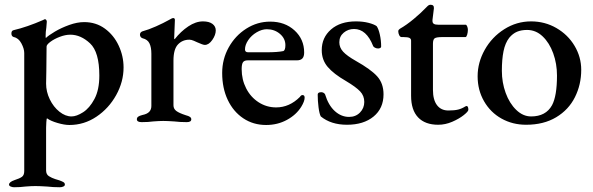

<svg xmlns="http://www.w3.org/2000/svg" viewBox="-20 -511 2497 808"><path d="M18 266Q18 255 41 247Q63 240 72.5 233Q82 226 82 209V-288Q82 -306 70 -328.5Q58 -351 38 -355Q28 -358 28 -370Q28 -382 37 -384Q93 -397 162 -427Q164 -428 165.5 -429Q167 -430 170 -430Q173 -430 175 -426.5Q177 -423 177 -420L175 -395Q172 -377 172 -360Q172 -352 173 -351Q184 -362 211 -378Q238 -394 271.5 -406Q305 -418 334 -418Q384 -418 421.5 -390.5Q459 -363 479.5 -319Q500 -275 500 -227Q500 -167 469 -111Q438 -55 386 -20Q334 15 272 15Q251 15 222 6.5Q193 -2 178 -13Q176 -13 175 2.5Q174 18 174 27V206Q174 223 186 230.5Q198 238 212 242.5Q226 247 230 248Q241 252 247 255.5Q253 259 253 266Q253 271 246.5 274Q240 277 232 277Q203 277 178 274Q146 272 129 272Q111 272 87 274Q66 277 39 277Q32 277 25 274Q18 271 18 266ZM398 -193Q398 -292 359 -328.5Q320 -365 276 -365Q255 -365 231.5 -356Q208 -347 192 -335Q176 -323 176 -315L175 -213Q174 -189 174 -159Q174 -125 189.5 -93Q205 -61 230 -41Q255 -21 281 -21Q302 -21 329.5 -38.5Q357 -56 377.5 -94.5Q398 -133 398 -193Z M556 -9Q556 -16 561.5 -20Q567 -24 579 -27Q599 -31 608 -40.5Q617 -50 617 -65V-285Q617 -312 609 -328.5Q601 -345 580 -350Q576 -351 572.5 -355Q569 -359 569 -365Q569 -375 579 -379Q605 -386 636.5 -400Q668 -414 691 -427Q704 -435 709 -435Q716 -435 716 -427L713 -350Q713 -346 715 -346Q741 -379 772.5 -400Q804 -421 834 -421Q860 -421 874 -410.5Q888 -400 888 -383Q888 -364 873.5 -343Q859 -322 842 -322Q834 -322 810 -333Q806 -335 795.5 -339.5Q785 -344 777 -344Q748 -344 729 -324Q710 -304 710 -256V-68Q710 -53 722 -44Q734 -35 762 -26Q774 -23 779.5 -19Q785 -15 785 -9Q785 3 766 3Q737 3 713 0Q683 -2 667 -2Q651 -2 625 0Q604 3 576 3Q556 3 556 -9Z M915 -204Q915 -262 942.5 -311.5Q970 -361 1016.5 -390.5Q1063 -420 1117 -420Q1179 -420 1219.5 -383Q1260 -346 1260 -290Q1260 -273 1252.5 -265Q1245 -257 1229 -257H1022Q1008 -257 1002.5 -249Q997 -241 997 -220Q997 -176 1016 -139Q1035 -102 1068.5 -80.5Q1102 -59 1142 -59Q1198 -59 1242 -103Q1247 -111 1253 -111Q1262 -111 1262 -100Q1262 -85 1248 -62Q1227 -28 1187.5 -6.5Q1148 15 1100 15Q1046 15 1004 -13Q962 -41 938.5 -90.5Q915 -140 915 -204ZM1103 -291Q1148 -291 1172 -296Q1181 -299 1181 -321Q1181 -349 1158 -368.5Q1135 -388 1103 -388Q1082 -388 1060 -375Q1038 -362 1024.5 -342Q1011 -322 1011 -303Q1011 -291 1024 -291Z M1330 -21Q1324 -32 1320.5 -59.5Q1317 -87 1317 -113Q1317 -123 1332 -123Q1337 -123 1341.5 -120.5Q1346 -118 1348 -114Q1362 -68 1389 -43.5Q1416 -19 1449 -19Q1477 -19 1495 -37.5Q1513 -56 1513 -82Q1513 -108 1495.5 -126.5Q1478 -145 1436 -170Q1384 -200 1359 -229.5Q1334 -259 1334 -300Q1334 -353 1373 -387Q1412 -421 1478 -421Q1507 -421 1530.5 -415Q1554 -409 1565 -401Q1573 -390 1578.5 -365.5Q1584 -341 1584 -315Q1584 -311 1580 -309Q1576 -307 1571 -307Q1564 -307 1557.5 -310.5Q1551 -314 1550 -318Q1522 -389 1470 -389Q1445 -389 1426.5 -373.5Q1408 -358 1408 -333Q1408 -311 1424 -293.5Q1440 -276 1477 -255Q1541 -219 1567.5 -189.5Q1594 -160 1594 -114Q1594 -55 1552 -20.5Q1510 14 1440 14Q1373 14 1330 -21Z M1710 -108V-340Q1710 -348 1703 -351.5Q1696 -355 1678 -355H1670Q1664 -355 1660 -363Q1656 -371 1656 -380Q1656 -383 1658.5 -386Q1661 -389 1663 -390Q1691 -406 1721 -431Q1751 -456 1772 -478Q1773 -479 1779 -485Q1785 -491 1792 -491Q1807 -491 1806 -476L1800 -427V-423Q1800 -414 1806 -410.5Q1812 -407 1824 -407H1940Q1943 -407 1946 -400Q1949 -393 1949 -386Q1949 -375 1946 -365Q1943 -355 1939 -355H1842Q1817 -355 1809.5 -350Q1802 -345 1802 -327V-133Q1802 -91 1819 -68.5Q1836 -46 1867 -46Q1893 -46 1908.5 -50Q1924 -54 1938 -63L1943 -65Q1951 -65 1951 -49Q1951 -42 1931.5 -26.5Q1912 -11 1883 1.5Q1854 14 1824 14Q1769 14 1739.5 -17Q1710 -48 1710 -108Z M1990 -190Q1990 -248 2020 -301.5Q2050 -355 2102 -388Q2154 -421 2215 -421Q2273 -421 2321.5 -393Q2370 -365 2398 -318Q2426 -271 2426 -217Q2426 -155 2399.5 -102Q2373 -49 2320.5 -17.5Q2268 14 2194 14Q2137 14 2090.5 -12Q2044 -38 2017 -85Q1990 -132 1990 -190ZM2303 -68Q2324 -107 2324 -193Q2324 -243 2308 -287Q2292 -331 2263.5 -358Q2235 -385 2198 -385Q2174 -385 2156 -377.5Q2138 -370 2123 -352Q2106 -330 2099 -295.5Q2092 -261 2092 -213Q2092 -164 2108 -120Q2124 -76 2152.5 -48.5Q2181 -21 2215 -21Q2277 -21 2303 -68Z"/></svg>

Font: EB Garamond Medium
Style: Regular
Weight: 500
Designer: Georg Duffner and Octavio Pardo
Foundry: Georg Duffner
Version: Version 1.000